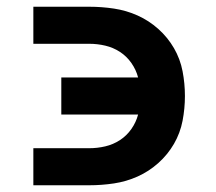

<svg xmlns="http://www.w3.org/2000/svg" viewBox="-20 -550 640 570"><path d="M79 0V-110H245Q269 -110 292.5 -115.5Q316 -121 336 -134Q356 -147 370 -167Q384 -187 390 -210H162V-320H390Q384 -343 370 -363Q356 -383 336 -396Q316 -409 292.5 -414.5Q269 -420 245 -420H79V-530H245Q282 -530 318.5 -524.5Q355 -519 388.5 -504Q422 -489 450 -464Q478 -439 496.5 -407Q515 -375 522 -338.5Q529 -302 529 -265Q529 -228 522 -191.5Q515 -155 496.5 -123Q478 -91 450 -66Q422 -41 388.5 -26Q355 -11 318.5 -5.5Q282 0 245 0Z"/></svg>

Font: Iosevka Curly XBdEx
Style: Regular
Weight: 800
Width: 7
Monospace: yes
Designer: Belleve Invis
Foundry: Belleve Invis
Version: Version 11.1.0; ttfautohint (v1.8.3)